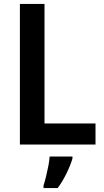

<svg xmlns="http://www.w3.org/2000/svg" viewBox="-20 -734 530 975"><path d="M81 0V-714H206V-107H465V0ZM348 71Q338 105 318 146Q298 187 273 221H201V208Q207 190 213.5 163.5Q220 137 225.5 109Q231 81 232 61H348Z"/></svg>

Font: Noto Sans Hebrew SemiCondensed SemiBold
Style: Regular
Weight: 600
Width: 4
Designer: Monotype Design Team
Foundry: Monotype Imaging Inc.
Version: Version 2.004; ttfautohint (v1.8.4.7-5d5b)